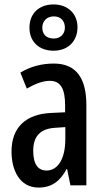

<svg xmlns="http://www.w3.org/2000/svg" viewBox="-20 -837 470 867"><path d="M222 -608C288 -608 330 -652 330 -714C330 -776 285 -817 222 -817C155 -817 113 -775 113 -712C113 -650 155 -608 222 -608ZM223 -663C188 -663 171 -683 171 -712C171 -742 192 -763 223 -763C255 -763 273 -742 273 -712C273 -683 252 -663 223 -663ZM223 -550C167 -550 116 -536 72 -509L101 -437C141 -460 175 -472 205 -472C254 -472 274 -436 274 -361V-330L211 -327C97 -322 32 -262 32 -153C32 -68 69 10 154 10C213 10 251 -18 281 -74H283L298 0H370V-362C370 -483 325 -550 223 -550ZM230 -260 275 -263V-209C275 -121 242 -67 190 -67C152 -67 130 -95 130 -156C130 -222 162 -256 230 -260Z"/></svg>

Font: Noto Sans Khmer ExtraCondensed Medium
Style: Regular
Weight: 500
Width: 2
Designer: Danh Hong and the Monotype Design Team
Foundry: Monotype Imaging Inc.
Version: Version 2.004